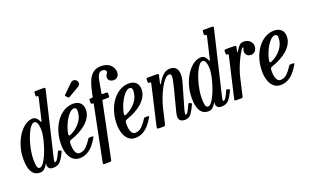

<svg xmlns="http://www.w3.org/2000/svg" viewBox="-100 -1289 3130 1938"><g transform="rotate(-20 1465.0 -320.0)"><path d="M386.5 -114.5Q361.5 -58.5 333.8 -24.2Q306 10 254.5 10Q220.5 10 208.2 -5.5Q196 -21 196.5 -38Q196.5 -41.5 197 -43.8Q197.5 -46 198 -50Q198.5 -55.5 196.8 -55.5Q195 -55.5 192 -50Q181.5 -29.5 161.8 -9.8Q142 10 112.5 10Q69 10 44 -14.2Q19 -38.5 8.2 -79.2Q-2.5 -120 -2.5 -170Q-2.5 -243 17 -308Q36.5 -373 69.5 -422.8Q102.5 -472.5 143 -500.8Q183.5 -529 225 -529Q250.5 -529 267 -510.8Q283.5 -492.5 287 -480.5Q291 -467.5 295.5 -467Q300 -466.5 303 -479L355.5 -703.5Q357.5 -712 357.2 -718.5Q357 -725 346 -725H342Q335.5 -725 333.8 -728.5Q332 -732 332.5 -740L333 -762Q333.5 -772 335.2 -776Q337 -780 345 -780H430Q445.5 -780 449.5 -777.5Q453.5 -775 450.5 -762L286.5 -69Q283.5 -58 283.5 -48.5Q283.5 -37 290 -37Q303 -37 318.2 -62.2Q333.5 -87.5 351.5 -127Q354.5 -133.5 355.8 -135.2Q357 -137 364 -134.5L381 -128.5Q388 -126.5 388.8 -123.8Q389.5 -121 386.5 -114.5ZM269.5 -385Q269.5 -409.5 265.8 -433.2Q262 -457 252.8 -472.5Q243.5 -488 226.5 -488Q209 -488 190 -465.5Q171 -443 153.5 -405.2Q136 -367.5 122 -321.2Q108 -275 99.8 -226.5Q91.5 -178 91.5 -135Q91.5 -91 97.5 -64Q103.5 -37 124.5 -37Q143.5 -37 163.8 -63.5Q184 -90 203 -132.2Q222 -174.5 237 -222.2Q252 -270 260.8 -313.5Q269.5 -357 269.5 -385Z M406 -180Q406 -255 426 -318.8Q446 -382.5 481.2 -430Q516.5 -477.5 562.5 -503.8Q608.5 -530 660 -530Q707 -530 734.8 -504.2Q762.5 -478.5 762.5 -432Q762.5 -388 741.5 -351.2Q720.5 -314.5 686 -285Q651.5 -255.5 609.8 -233.8Q568 -212 526 -198.5Q510 -193.5 504 -186.2Q498 -179 498 -155Q498 -99.5 512 -69.2Q526 -39 553.5 -39Q595 -39 626 -69.8Q657 -100.5 684 -144Q688 -150.5 692.2 -151.8Q696.5 -153 707.5 -153H722Q736.5 -153 739 -150.2Q741.5 -147.5 735 -136Q713.5 -97.5 685.2 -64.2Q657 -31 620.2 -10.5Q583.5 10 536.5 10Q492.5 10 463.5 -16.8Q434.5 -43.5 420.2 -86.8Q406 -130 406 -180ZM530 -244Q595.5 -274 637.2 -327.2Q679 -380.5 679.5 -447Q680.5 -483 650.5 -483Q627.5 -483 600.2 -454.2Q573 -425.5 549.5 -379Q526 -332.5 513 -278Q508 -258 510 -247.2Q512 -236.5 530 -244ZM780.5 -730Q791.5 -711.5 785.8 -696.2Q780 -681 767 -673.5L653 -607Q646.5 -603 642.8 -602.8Q639 -602.5 633.5 -608.5L616.5 -626.5Q608.5 -635 616.5 -642.5L714.5 -738Q728.5 -752 749.5 -749.8Q770.5 -747.5 780.5 -730Z M738 133 855 -450Q857.5 -461 855.5 -463Q853.5 -465 845 -465H841.5Q835.5 -465 832.5 -467.2Q829.5 -469.5 829.5 -479V-502Q829.5 -514 833.5 -517Q837.5 -520 848.5 -520H857.5Q866.5 -520 868 -521.8Q869.5 -523.5 871 -531L879.5 -572Q893 -638 913 -687Q933 -736 967 -763Q1001 -790 1055.5 -790Q1119.5 -790 1153.8 -756Q1188 -722 1188 -679Q1188 -647 1171.8 -630Q1155.5 -613 1129 -613Q1103 -613 1087 -626.5Q1071 -640 1071 -661Q1071 -676 1076.2 -684.8Q1081.5 -693.5 1086.8 -700.8Q1092 -708 1092 -718Q1092 -727 1082.2 -736Q1072.5 -745 1051.5 -745Q1027.5 -745 1014.2 -728Q1001 -711 994 -682.8Q987 -654.5 982 -620Q977 -585.5 969.5 -550L965.5 -531Q963.5 -520 975 -520H1015Q1023 -520 1025.8 -517.2Q1028.5 -514.5 1028.5 -505L1028 -481Q1028 -471.5 1025.5 -468.2Q1023 -465 1014 -465H962.5Q954.5 -465 952.8 -463.8Q951 -462.5 949.5 -455L827.5 136Q825.5 145 821.2 147.5Q817 150 805.5 150H752.5Q740 150 738 146.2Q736 142.5 738 133Z M1004 -180Q1004 -255 1024 -318.8Q1044 -382.5 1079.2 -430Q1114.5 -477.5 1160.5 -503.8Q1206.5 -530 1258 -530Q1305 -530 1332.8 -504.2Q1360.5 -478.5 1360.5 -432Q1360.5 -388 1339.5 -351.2Q1318.5 -314.5 1284 -285Q1249.5 -255.5 1207.8 -233.8Q1166 -212 1124 -198.5Q1108 -193.5 1102 -186.2Q1096 -179 1096 -155Q1096 -99.5 1110 -69.2Q1124 -39 1151.5 -39Q1193 -39 1224 -69.8Q1255 -100.5 1282 -144Q1286 -150.5 1290.2 -151.8Q1294.5 -153 1305.5 -153H1320Q1334.5 -153 1337 -150.2Q1339.5 -147.5 1333 -136Q1311.5 -97.5 1283.2 -64.2Q1255 -31 1218.2 -10.5Q1181.5 10 1134.5 10Q1090.5 10 1061.5 -16.8Q1032.5 -43.5 1018.2 -86.8Q1004 -130 1004 -180ZM1128 -244Q1193.5 -274 1235.2 -327.2Q1277 -380.5 1277.5 -447Q1278.5 -483 1248.5 -483Q1225.5 -483 1198.2 -454.2Q1171 -425.5 1147.5 -379Q1124 -332.5 1111 -278Q1106 -258 1108 -247.2Q1110 -236.5 1128 -244Z M1461 -520H1551Q1570 -520 1573.2 -516.5Q1576.5 -513 1573 -498.5L1558 -434.5Q1552.5 -410 1556.5 -410.8Q1560.5 -411.5 1573.5 -434.5Q1601.5 -482 1632.2 -505.5Q1663 -529 1701.5 -529Q1734.5 -529 1756.8 -510.8Q1779 -492.5 1784 -451.2Q1789 -410 1769 -341L1698 -96Q1696 -89 1692.2 -70.8Q1688.5 -52.5 1688.5 -48.5Q1688.5 -37 1694 -37Q1706 -37 1720.2 -62.2Q1734.5 -87.5 1751.5 -127Q1754.5 -133 1757.5 -135Q1760.5 -137 1767.5 -134L1780.5 -128.5Q1787 -126 1788.2 -123.5Q1789.5 -121 1787 -114.5Q1761.5 -58.5 1737 -24.2Q1712.5 10 1665.5 10Q1641.5 10 1622.5 -2.5Q1603.5 -15 1603.5 -49.5Q1603.5 -57 1605.5 -69.5Q1607.5 -82 1610 -92L1671.5 -330Q1682.5 -372.5 1689.2 -405.5Q1696 -438.5 1693 -457.2Q1690 -476 1671 -476Q1648 -476 1622.5 -447.2Q1597 -418.5 1572.5 -372Q1548 -325.5 1528 -271.8Q1508 -218 1496.5 -167.5L1463.5 -24.5Q1461 -13 1457.2 -6.5Q1453.5 0 1438 0H1399Q1377.5 0 1373.8 -3.8Q1370 -7.5 1373.5 -24.5L1471.5 -447.5Q1474.5 -460.5 1472.5 -462.8Q1470.5 -465 1464.5 -465H1460Q1447.5 -465 1445.2 -469.5Q1443 -474 1443 -486.5V-500.5Q1443 -513 1446 -516.5Q1449 -520 1461 -520Z M2194.5 -114.5Q2169.5 -58.5 2141.8 -24.2Q2114 10 2062.5 10Q2028.5 10 2016.2 -5.5Q2004 -21 2004.5 -38Q2004.5 -41.5 2005 -43.8Q2005.5 -46 2006 -50Q2006.5 -55.5 2004.8 -55.5Q2003 -55.5 2000 -50Q1989.5 -29.5 1969.8 -9.8Q1950 10 1920.5 10Q1877 10 1852 -14.2Q1827 -38.5 1816.2 -79.2Q1805.5 -120 1805.5 -170Q1805.5 -243 1825 -308Q1844.5 -373 1877.5 -422.8Q1910.5 -472.5 1951 -500.8Q1991.5 -529 2033 -529Q2058.5 -529 2075 -510.8Q2091.5 -492.5 2095 -480.5Q2099 -467.5 2103.5 -467Q2108 -466.5 2111 -479L2163.5 -703.5Q2165.5 -712 2165.2 -718.5Q2165 -725 2154 -725H2150Q2143.5 -725 2141.8 -728.5Q2140 -732 2140.5 -740L2141 -762Q2141.5 -772 2143.2 -776Q2145 -780 2153 -780H2238Q2253.5 -780 2257.5 -777.5Q2261.5 -775 2258.5 -762L2094.5 -69Q2091.5 -58 2091.5 -48.5Q2091.5 -37 2098 -37Q2111 -37 2126.2 -62.2Q2141.5 -87.5 2159.5 -127Q2162.5 -133.5 2163.8 -135.2Q2165 -137 2172 -134.5L2189 -128.5Q2196 -126.5 2196.8 -123.8Q2197.5 -121 2194.5 -114.5ZM2077.5 -385Q2077.5 -409.5 2073.8 -433.2Q2070 -457 2060.8 -472.5Q2051.5 -488 2034.5 -488Q2017 -488 1998 -465.5Q1979 -443 1961.5 -405.2Q1944 -367.5 1930 -321.2Q1916 -275 1907.8 -226.5Q1899.5 -178 1899.5 -135Q1899.5 -91 1905.5 -64Q1911.5 -37 1932.5 -37Q1951.5 -37 1971.8 -63.5Q1992 -90 2011 -132.2Q2030 -174.5 2045 -222.2Q2060 -270 2068.8 -313.5Q2077.5 -357 2077.5 -385Z M2298.5 -520H2380Q2397.5 -520 2403 -516.5Q2408.5 -513 2405.5 -499L2398.5 -469Q2393.5 -448 2398 -450.5Q2402.5 -453 2411.5 -468Q2430 -498.5 2447 -514.2Q2464 -530 2492.5 -530Q2533 -530 2557.8 -506.8Q2582.5 -483.5 2582.5 -451Q2582.5 -419.5 2564.8 -399Q2547 -378.5 2520.5 -378.5Q2492 -378.5 2476.2 -393.5Q2460.5 -408.5 2460.5 -435.5Q2460.5 -452 2465.2 -459.5Q2470 -467 2470 -473.5Q2470 -478.5 2464.5 -478.5Q2458 -478.5 2441.5 -452.8Q2425 -427 2404.8 -386Q2384.5 -345 2366.5 -298Q2348.5 -251 2338.5 -208.5L2294.5 -17Q2292 -5.5 2289.2 -2.8Q2286.5 0 2272 0H2221Q2205.5 0 2204.2 -5Q2203 -10 2205.5 -21L2303.5 -442.5Q2307 -458 2305.8 -461.5Q2304.5 -465 2293 -465H2292Q2284 -465 2282 -469.2Q2280 -473.5 2280 -486V-506.5Q2280 -520 2298.5 -520Z M2564.5 -180Q2564.5 -255 2584.5 -318.8Q2604.5 -382.5 2639.8 -430Q2675 -477.5 2721 -503.8Q2767 -530 2818.5 -530Q2865.5 -530 2893.2 -504.2Q2921 -478.5 2921 -432Q2921 -388 2900 -351.2Q2879 -314.5 2844.5 -285Q2810 -255.5 2768.2 -233.8Q2726.5 -212 2684.5 -198.5Q2668.5 -193.5 2662.5 -186.2Q2656.5 -179 2656.5 -155Q2656.5 -99.5 2670.5 -69.2Q2684.5 -39 2712 -39Q2753.5 -39 2784.5 -69.8Q2815.5 -100.5 2842.5 -144Q2846.5 -150.5 2850.8 -151.8Q2855 -153 2866 -153H2880.5Q2895 -153 2897.5 -150.2Q2900 -147.5 2893.5 -136Q2872 -97.5 2843.8 -64.2Q2815.5 -31 2778.8 -10.5Q2742 10 2695 10Q2651 10 2622 -16.8Q2593 -43.5 2578.8 -86.8Q2564.5 -130 2564.5 -180ZM2688.5 -244Q2754 -274 2795.8 -327.2Q2837.5 -380.5 2838 -447Q2839 -483 2809 -483Q2786 -483 2758.8 -454.2Q2731.5 -425.5 2708 -379Q2684.5 -332.5 2671.5 -278Q2666.5 -258 2668.5 -247.2Q2670.5 -236.5 2688.5 -244Z"/></g></svg>

Font: Besley* Condensed
Style: Italic
Weight: 400
Width: 3
Italic angle: -13°
Designer: Owen Earl
Foundry: indestructible type*
Version: Version 3.000; ttfautohint (v1.8.3)